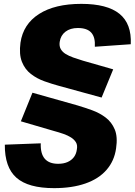

<svg xmlns="http://www.w3.org/2000/svg" viewBox="-20 -847 697 994"><path d="M260 127Q126 127 65 73Q4 19 5 -98L191 -105Q189 -52 211.5 -25.5Q234 1 281 1Q309 1 329.5 -8Q350 -17 362.5 -33.5Q375 -50 378 -74Q382 -96 373 -110.5Q364 -125 347.5 -135.5Q331 -146 308 -154Q285 -162 259 -169L88 -219L148 -367L382 -301Q419 -290 457.5 -276Q496 -262 527 -238.5Q558 -215 574 -177Q590 -139 581 -79Q572 -14 531.5 32.5Q491 79 422 103Q353 127 260 127ZM287 -402Q250 -412 210.5 -426Q171 -440 140 -464Q109 -488 93.5 -527Q78 -566 86 -626Q100 -722 182 -774.5Q264 -827 401 -827Q535 -827 598.5 -775.5Q662 -724 657 -618L471 -605Q474 -654 452.5 -678Q431 -702 383 -702Q344 -702 319 -683Q294 -664 289 -630Q286 -608 294.5 -593Q303 -578 320 -567.5Q337 -557 360 -549Q383 -541 409 -533L566 -488L506 -342Z"/></svg>

Font: Pathway Extreme SemiCondensed ExtraBold
Style: Italic
Weight: 800
Width: 4
Italic angle: -8°
Version: Version 1.001;gftools[0.9.26]